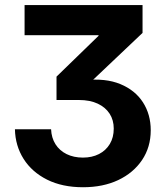

<svg xmlns="http://www.w3.org/2000/svg" viewBox="-20 -748 668 778"><path d="M316.4 10.7Q232.4 10.7 170.9 -20Q109.4 -50.8 75.7 -104Q42 -157.2 40.5 -224.1H187Q188.5 -189.5 204.8 -163.6Q221.2 -137.7 250 -123.5Q278.8 -109.4 315.9 -109.4Q353 -109.4 381.1 -123.8Q409.2 -138.2 425 -164.6Q440.9 -190.9 440.9 -227.1Q440.9 -261.2 424.3 -287.1Q407.7 -313 376.2 -327.9Q344.7 -342.8 299.3 -342.8H209V-437.5L379.4 -603V-605.5H79.6V-727.5H557.6V-614.7L322.3 -391.6V-422.9Q407.7 -432.1 467.8 -407.2Q527.8 -382.3 559.3 -333.3Q590.8 -284.2 590.8 -220.2Q590.8 -151.9 555.7 -99.6Q520.5 -47.4 459 -18.3Q397.5 10.7 316.4 10.7Z"/></svg>

Font: Inter 24pt
Style: Bold
Weight: 700
Designer: Rasmus Andersson
Foundry: rsms
Version: Version 4.001;git-66647c0bb